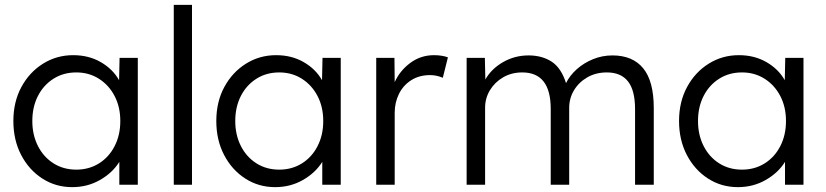

<svg xmlns="http://www.w3.org/2000/svg" viewBox="-20 -760 3399 790"><path d="M277 10Q209 10 154 -25.5Q99 -61 67 -122.5Q35 -184 35 -262Q35 -341 68 -402Q101 -463 157 -498Q213 -533 281 -533Q345 -533 394.5 -504.5Q444 -476 470 -430L472 -522H547V0H471V-94Q443 -49 391.5 -19.5Q340 10 277 10ZM294 -62Q346 -62 387 -87.5Q428 -113 451.5 -158.5Q475 -204 475 -262Q475 -320 451.5 -365Q428 -410 387 -436Q346 -462 294 -462Q241 -462 200 -436Q159 -410 136 -365Q113 -320 113 -262Q113 -205 136 -159.5Q159 -114 200 -88Q241 -62 294 -62Z M695 0V-740H770V0Z M1112 10Q1044 10 989 -25.5Q934 -61 902 -122.5Q870 -184 870 -262Q870 -341 903 -402Q936 -463 992 -498Q1048 -533 1116 -533Q1180 -533 1229.5 -504.5Q1279 -476 1305 -430L1307 -522H1382V0H1306V-94Q1278 -49 1226.5 -19.5Q1175 10 1112 10ZM1129 -62Q1181 -62 1222 -87.5Q1263 -113 1286.5 -158.5Q1310 -204 1310 -262Q1310 -320 1286.5 -365Q1263 -410 1222 -436Q1181 -462 1129 -462Q1076 -462 1035 -436Q994 -410 971 -365Q948 -320 948 -262Q948 -205 971 -159.5Q994 -114 1035 -88Q1076 -62 1129 -62Z M1528 0V-522H1603L1604 -422Q1625 -469 1668 -501Q1711 -533 1766 -533Q1783 -533 1798 -530.5Q1813 -528 1823 -524L1802 -440Q1776 -451 1750 -451Q1705 -451 1672 -430Q1639 -409 1621.5 -373.5Q1604 -338 1604 -296V0Z M1900 0V-522H1975L1977 -433Q2002 -477 2050 -504.5Q2098 -532 2155 -532Q2210 -532 2249.5 -506.5Q2289 -481 2309 -418Q2324 -449 2353 -475Q2382 -501 2420 -516.5Q2458 -532 2500 -532Q2583 -532 2626.5 -479Q2670 -426 2670 -315V0H2593V-311Q2593 -388 2564 -425Q2535 -462 2477 -462Q2432 -462 2397 -442Q2362 -422 2342 -389Q2322 -356 2322 -316V0H2246V-312Q2246 -462 2129 -462Q2085 -462 2050.5 -442Q2016 -422 1996 -389Q1976 -356 1976 -317V0Z M3016 10Q2948 10 2893 -25.5Q2838 -61 2806 -122.5Q2774 -184 2774 -262Q2774 -341 2807 -402Q2840 -463 2896 -498Q2952 -533 3020 -533Q3084 -533 3133.5 -504.5Q3183 -476 3209 -430L3211 -522H3286V0H3210V-94Q3182 -49 3130.5 -19.5Q3079 10 3016 10ZM3033 -62Q3085 -62 3126 -87.5Q3167 -113 3190.5 -158.5Q3214 -204 3214 -262Q3214 -320 3190.5 -365Q3167 -410 3126 -436Q3085 -462 3033 -462Q2980 -462 2939 -436Q2898 -410 2875 -365Q2852 -320 2852 -262Q2852 -205 2875 -159.5Q2898 -114 2939 -88Q2980 -62 3033 -62Z"/></svg>

Font: Lexend Deca Light
Style: Regular
Weight: 300
Designer: Bonnie Shaver-Troup, Thomas Jockin
Foundry: Lexend
Version: Version 1.008; ttfautohint (v1.8.4.7-5d5b)